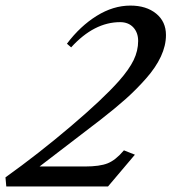

<svg xmlns="http://www.w3.org/2000/svg" viewBox="-70 -671 618 691"><path d="M-47.4 0 -50.3 -32.7Q67.9 -117.2 183.8 -215.6Q299.8 -314 357.9 -379.4Q394.5 -420.9 410.9 -454.6Q427.2 -488.3 427.2 -523.4Q427.2 -553.7 409.7 -572.5Q392.1 -591.3 362.3 -591.3Q268.6 -591.3 186 -500.5L170.9 -513.7Q218.3 -576.7 277.8 -613.8Q337.4 -650.9 399.4 -650.9Q456.5 -650.9 491.9 -622.1Q527.3 -593.3 527.3 -544.9Q527.3 -506.8 509 -467.5Q490.7 -428.2 455.8 -388.7Q420.9 -349.1 382.6 -314.9Q344.2 -280.8 292 -240.2L72.3 -71.8H235.4Q289.1 -71.8 317.6 -83.3Q346.2 -94.7 376 -129.9L415.5 -114.3L318.8 0Z"/></svg>

Font: Elstob 18pt SemiBold
Style: Italic
Weight: 600
Italic angle: -20°
Designer: Peter S. Baker
Version: Version 1.015